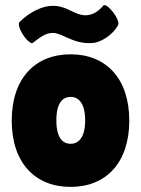

<svg xmlns="http://www.w3.org/2000/svg" viewBox="-20 -723 553 753"><path d="M106 -553C139 -577 155 -593 187 -594C224 -594 265 -551 337 -554C377 -554 425 -590 443 -624C454 -644 401 -712 386 -702C370 -683 348 -664 317 -663C269 -663 243 -703 181 -700C148 -699 98 -678 57 -637C43 -623 81 -559 106 -553ZM26 -250C26 -85 117 10 257 10C396 10 487 -85 487 -250C487 -415 396 -510 257 -510C117 -510 26 -415 26 -250ZM201 -251C201 -325 230 -343 257 -343C283 -343 314 -325 314 -251C314 -177 283 -159 257 -159C230 -159 201 -177 201 -251Z"/></svg>

Font: Lilita 2
Style: Regular
Weight: 400
Designer: Juan Montoreano
Foundry: Juan Montoreano
Version: Version 2.001